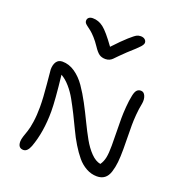

<svg xmlns="http://www.w3.org/2000/svg" viewBox="-149 -1026 1047 1107"><g transform="rotate(20 375.0 -472.5)"><path d="M527.8 -895Q543.9 -895 553.5 -887Q563 -878.9 563 -867.2Q563 -856.9 549.3 -841.3Q535.6 -825.7 483.9 -779.8Q465.8 -763.2 447.8 -744.6Q429.7 -726.1 422.6 -718.8Q415.5 -711.4 404.8 -706.3Q394 -701.2 379.9 -701.2Q357.4 -701.2 342 -711.7Q326.7 -722.2 307.1 -752Q290 -777.8 272.2 -797.4Q254.4 -816.9 242.2 -826.4Q230 -835.9 220 -843.3Q210 -850.6 205.1 -856.7Q200.2 -862.8 200.2 -871.1Q200.2 -883.8 209 -890.9Q217.8 -897.9 232.9 -897.9Q268.1 -897.9 298.3 -874.5Q328.6 -851.1 381.8 -776.9Q431.6 -830.1 461.9 -856.9Q492.2 -883.8 503.7 -889.4Q515.1 -895 527.8 -895ZM115.2 -46.9Q82 -46.9 82 -86.9Q82 -99.6 88.1 -119.1Q94.2 -138.7 101.6 -158.9Q108.9 -179.2 115 -220.2Q121.1 -261.2 121.1 -312Q121.1 -368.2 113 -451.2Q105 -534.2 105 -537.1Q105 -566.9 117.4 -585Q129.9 -603 153.8 -603Q194.3 -603 231 -577.9Q267.6 -552.7 295.7 -512.2Q323.7 -471.7 349.9 -422.6Q376 -373.5 400.1 -323.2Q424.3 -272.9 448.2 -230.2Q472.2 -187.5 501 -158Q529.8 -128.4 560.1 -123Q574.7 -143.6 580.3 -170.7Q585.9 -197.8 585.9 -244.1Q585.9 -271.5 585 -326.2Q584 -380.9 584 -410.9Q584 -440.9 587.2 -482.2Q590.3 -523.4 597.2 -555.2Q602.1 -579.1 611.3 -589.6Q620.6 -600.1 636.2 -600.1Q654.8 -600.1 663.6 -579.1Q672.4 -558.1 667 -529.8Q660.2 -496.6 657.2 -459Q654.3 -421.4 654.3 -396.2Q654.3 -371.1 655 -322.5Q655.8 -273.9 655.8 -249Q655.8 -200.7 652.3 -168Q648.9 -135.3 639.6 -106.2Q630.4 -77.1 611.8 -63Q593.3 -48.8 564.9 -48.8Q530.3 -48.8 499 -66.2Q467.8 -83.5 444.1 -112.1Q420.4 -140.6 397.2 -178.7Q374 -216.8 355.2 -257.3Q336.4 -297.9 314.9 -340.3Q293.5 -382.8 273.4 -418.9Q253.4 -455.1 227.3 -484.9Q201.2 -514.6 173.8 -529.8Q190.9 -376 190.9 -311Q190.9 -184.1 154.8 -85.9Q139.6 -46.9 115.2 -46.9Z"/></g></svg>

Font: Shantell Sans Irregular
Style: Regular
Weight: 300
Designer: Stephen Nixon, Anya Danilova, Shantell Martin
Foundry: Arrow Type
Version: Version 1.006;[9816181b4]